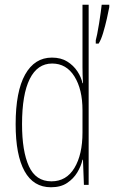

<svg xmlns="http://www.w3.org/2000/svg" viewBox="-20 -780 481 810"><path d="M195 10Q121 10 83.5 -58Q46 -126 46 -256Q46 -394 86 -465.5Q126 -537 199 -537Q237 -537 263.5 -520.5Q290 -504 306.5 -479Q323 -454 328 -429H330Q329 -448 328.5 -464.5Q328 -481 328 -497V-760H354V0H334L330 -106H328Q322 -79 306 -52.5Q290 -26 263 -8Q236 10 195 10ZM197 -15Q260 -15 294 -71.5Q328 -128 328 -221V-315Q328 -403 294 -457.5Q260 -512 200 -512Q138 -512 105.5 -447Q73 -382 73 -256Q73 -142 102 -78.5Q131 -15 197 -15ZM441 -750Q438 -733 431 -702Q424 -671 415 -641Q406 -611 396 -596H384V-610Q386 -616 390 -636Q394 -656 398 -681Q402 -706 405 -728Q408 -750 409 -760H441Z"/></svg>

Font: Noto Sans Lao ExtraCondensed Thin
Style: Regular
Weight: 100
Width: 2
Designer: Monotype Design Team
Foundry: Monotype Imaging Inc.
Version: Version 2.003; ttfautohint (v1.8.4.7-5d5b)